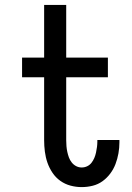

<svg xmlns="http://www.w3.org/2000/svg" viewBox="-20 -755 540 783"><path d="M313 8Q290 8 267.5 2Q245 -4 226 -17.5Q207 -31 194 -50.5Q181 -70 173.5 -91.5Q166 -113 163 -136.5Q160 -160 160 -183V-440H70V-520H160V-735H250V-520H420V-440H250V-183Q250 -171 251 -159Q252 -147 254.5 -135.5Q257 -124 261 -113Q265 -102 272.5 -92.5Q280 -83 290.5 -77.5Q301 -72 313 -72Q325 -72 335.5 -77Q346 -82 353 -91Q360 -100 364.5 -110.5Q369 -121 371.5 -132.5Q374 -144 375.5 -155.5Q377 -167 377 -178V-184H467V-174Q467 -152 463 -129.5Q459 -107 451 -86Q443 -65 429.5 -47Q416 -29 398 -16Q380 -3 358 2.5Q336 8 313 8Z"/></svg>

Font: Iosevka Custom Medium
Style: Regular
Weight: 500
Monospace: yes
Designer: Belleve Invis
Foundry: Belleve Invis
Version: Version 32.5.0; ttfautohint (v1.8.4)